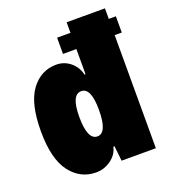

<svg xmlns="http://www.w3.org/2000/svg" viewBox="-130 -785 786 890"><g transform="rotate(-20 263.5 -339.5)"><path d="M525 -558H490V0H321L313 -74H307Q300 -38 266.5 -13.5Q233 11 193 11Q115 11 65.5 -54Q16 -119 16 -256Q16 -393 64 -457.5Q112 -522 188 -522Q227 -522 257 -497.5Q287 -473 296 -434H301V-558H235V-638H301V-690H490V-638H525ZM303 -258Q303 -367 255 -367Q206 -367 206 -258Q206 -144 255 -144Q303 -144 303 -258Z"/></g></svg>

Font: Decalotype Black
Style: Regular
Weight: 900
Designer: Alfredo Marco Pradil
Foundry: Alfredo Marco Pradil
Version: Version 1.0